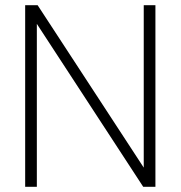

<svg xmlns="http://www.w3.org/2000/svg" viewBox="-20 -720 696 740"><path d="M77 0V-700H125L534 -74V-700H579V0H532L122 -628V0Z"/></svg>

Font: DM Sans ExtraLight
Style: Regular
Weight: 200
Designer: Colophon Foundry, Jonny Pinhorn
Foundry: Colophon Foundry
Version: Version 4.004; ttfautohint (v1.8.4.7-5d5b)